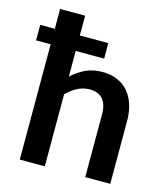

<svg xmlns="http://www.w3.org/2000/svg" viewBox="-122 -829 797 915"><g transform="rotate(15 276.5 -371.5)"><path d="M184.5 -442.5Q214.5 -470.5 250.5 -488Q286.5 -505.5 335 -505.5Q377 -505.5 409.2 -491.2Q441.5 -477 463.2 -451.2Q485 -425.5 496.2 -389.8Q507.5 -354 507.5 -311V0H384V-311Q384 -358 362.5 -383.8Q341 -409.5 297.5 -409.5Q265.5 -409.5 237.5 -395Q209.5 -380.5 184.5 -355.5V0H61V-569H-11V-645.5H61V-743H184.5V-645.5H325V-569H184.5Z"/></g></svg>

Font: Lato
Style: Bold
Weight: 700
Designer: Lukasz Dziedzic with Adam Twardoch and Botio Nikoltchev
Foundry: tyPoland Lukasz Dziedzic
Version: Version 2.010; 2014-09-01; http://www.latofonts.com/; ttfaut